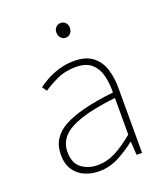

<svg xmlns="http://www.w3.org/2000/svg" viewBox="-128 -758 741 858"><g transform="rotate(-20 243.0 -329.0)"><path d="M198 12Q161 12 129.5 -1.5Q98 -15 79 -43.5Q60 -72 60 -117Q60 -197 136 -238.5Q212 -280 374 -298Q375 -337 366.5 -375Q358 -413 332 -437.5Q306 -462 256 -462Q205 -462 164 -442.5Q123 -423 100 -406L84 -428Q99 -440 125 -454.5Q151 -469 185 -479.5Q219 -490 258 -490Q314 -490 346 -465Q378 -440 391 -399Q404 -358 404 -310V0H378L374 -64H372Q335 -34 290.5 -11Q246 12 198 12ZM200 -16Q244 -16 285 -37Q326 -58 374 -98V-272Q269 -260 207.5 -239.5Q146 -219 119 -189Q92 -159 92 -118Q92 -63 124.5 -39.5Q157 -16 200 -16ZM260 -600Q247 -600 237.5 -610Q228 -620 228 -636Q228 -651 237.5 -660.5Q247 -670 260 -670Q274 -670 283 -660.5Q292 -651 292 -636Q292 -620 283 -610Q274 -600 260 -600Z"/></g></svg>

Font: Source Sans 3 ExtraLight ExtraLight
Style: Regular
Weight: 250
Version: Version 3.052;hotconv 1.1.0;makeotfexe 2.6.0